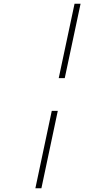

<svg xmlns="http://www.w3.org/2000/svg" viewBox="-20 -769 525 1020"><path d="M292 -354 376 -749H408L324 -354ZM168 231 255 -180H287L200 231Z"/></svg>

Font: Gwendolyn
Style: Bold
Weight: 700
Designer: Robert E. Leuschke
Foundry: Robert E. Leuschke
Version: Version 1.010; ttfautohint (v1.8.3)